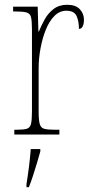

<svg xmlns="http://www.w3.org/2000/svg" viewBox="-20 -564 384 805"><path d="M40 0V-20H47Q78 -20 92 -24Q106 -28 110 -44.5Q114 -61 114 -97V-441Q114 -476 110 -492Q106 -508 90.5 -512Q75 -516 42 -516H35V-536H138L141 -432H143Q153 -457 167.5 -483Q182 -509 205 -526.5Q228 -544 262 -544Q297 -544 314.5 -525.5Q332 -507 332 -481Q332 -465 327 -454Q322 -443 311 -443Q311 -475 301 -497Q291 -519 258 -519Q230 -519 208.5 -497.5Q187 -476 172.5 -440.5Q158 -405 150 -362Q142 -319 142 -277V-97Q142 -61 146.5 -44.5Q151 -28 165.5 -24Q180 -20 211 -20H229V0ZM91 208Q97 171 101.5 135Q106 99 109 61H149V71Q143 92 135 119.5Q127 147 118 174Q109 201 101 221H91Z"/></svg>

Font: Noto Serif Condensed Thin
Style: Regular
Weight: 100
Width: 3
Designer: Monotype Design Team
Foundry: Monotype Imaging Inc.
Version: Version 2.013; ttfautohint (v1.8.4.7-5d5b)